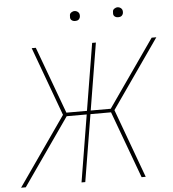

<svg xmlns="http://www.w3.org/2000/svg" viewBox="-60 -967 920 1022"><g transform="rotate(-5 400.0 -456.0)"><path d="M677 0H655L523 -358H413L354 0H334L393 -358H286L36 0H11L267 -367L132 -735H154L286 -377H396L455 -735H475L416 -377H523L773 -735H798L542 -368ZM605 -859Q599 -859 593.5 -861Q588 -863 584 -867.5Q580 -872 579.5 -878.5Q579 -885 580 -891Q580 -896 582.5 -900Q585 -904 589 -906.5Q593 -909 597 -910.5Q601 -912 606 -912Q612 -912 617.5 -909.5Q623 -907 627 -902.5Q631 -898 632 -891.5Q633 -885 632 -879Q631 -874 628.5 -870Q626 -866 622.5 -863.5Q619 -861 614.5 -860Q610 -859 605 -859ZM375 -859Q369 -859 363.5 -861Q358 -863 354 -867.5Q350 -872 349.5 -878.5Q349 -885 350 -891Q350 -896 352.5 -900Q355 -904 359 -906.5Q363 -909 367 -910.5Q371 -912 376 -912Q382 -912 387.5 -909.5Q393 -907 397 -902.5Q401 -898 402 -891.5Q403 -885 402 -879Q401 -874 398.5 -870Q396 -866 392.5 -863.5Q389 -861 384.5 -860Q380 -859 375 -859Z"/></g></svg>

Font: Iosevka Aile Thin Oblique
Style: Regular
Weight: 100
Italic angle: -9°
Designer: Belleve Invis
Foundry: Belleve Invis
Version: Version 31.1.0; ttfautohint (v1.8.4)